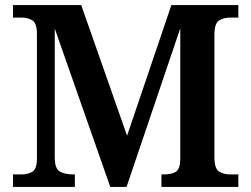

<svg xmlns="http://www.w3.org/2000/svg" viewBox="-20 -734 987 754"><path d="M31 0V-49H64Q89 -49 107 -59.5Q125 -70 125 -112V-601Q125 -643 107 -654Q89 -665 64 -665H31V-714H299L479 -201L653 -714H916V-665H884Q858 -665 840 -653.5Q822 -642 822 -597V-117Q822 -72 840 -60.5Q858 -49 884 -49H916V0H614V-49H622Q653 -49 670 -59Q687 -69 688 -108V-623L477 0H413L195 -622V-117Q195 -72 214.5 -60.5Q234 -49 269 -49H274V0Z"/></svg>

Font: Noto Naskh Arabic UI Semi
Style: Bold
Weight: 700
Designer: Monotype Design Team, David Williams, Mohamad Dakak and Nizar Qandah
Foundry: Monotype Imaging Inc.
Version: Version 2.014; ttfautohint (v1.8.4.7-5d5b)